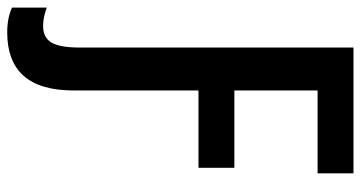

<svg xmlns="http://www.w3.org/2000/svg" viewBox="-280 -506 976 519"><g transform="rotate(90 207.5 -246.0)"><path d="M-32 209V115Q-6 125 18 125Q49 125 62.5 102.5Q76 80 76 26V-714H416V-617H192V-392H401V-295H192V43Q192 222 35 222Q-4 222 -32 209Z"/></g></svg>

Font: Noto Sans Display Medium Narrow
Style: Regular
Weight: 500
Width: 4
Designer: Monotype Design team
Foundry: Monotype Imaging Inc.
Version: Version 1.000